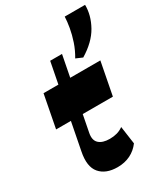

<svg xmlns="http://www.w3.org/2000/svg" viewBox="-213 -965 945 1078"><g transform="rotate(-30 260.0 -426.5)"><path d="M363 -616 321.2 -634Q344.7 -673.5 358.9 -715.6Q373 -757.7 379.9 -797.1Q386.7 -836.5 387.7 -867H519.7Q520.7 -799.5 483.7 -733.1Q446.7 -666.8 363 -616ZM223.5 14Q147.5 14 109.9 -30Q72.2 -74 90.5 -165L193 -693H269.7L180.2 -231.7Q172 -188 195.1 -166.9Q218.2 -145.7 264.7 -145.7Q289.2 -145.7 311.1 -151.6Q333 -157.5 352.2 -171.5L368.5 -56.2Q343.2 -22.2 306.4 -4.1Q269.5 14 223.5 14ZM29 -342.5 69.7 -554H438L397.2 -342.5Z"/></g></svg>

Font: Savate ExtraLight
Style: Italic
Weight: 200
Italic angle: -11°
Designer: Max Esnée
Foundry: Plomb Type
Version: Version 2.000